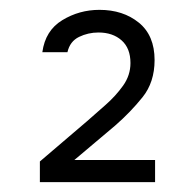

<svg xmlns="http://www.w3.org/2000/svg" viewBox="-20 -771 397 390"><path d="M61 -401V-443L157 -525Q174 -540 194.5 -558Q215 -576 230 -597Q245 -618 245 -643Q245 -673 227 -689Q209 -705 180 -705Q159 -705 140.5 -696Q122 -687 117 -665H66Q72 -709 106.5 -730Q141 -751 182 -751Q230 -751 262 -725Q294 -699 294 -649Q294 -604 269.5 -573.5Q245 -543 214 -516Q193 -498 172.5 -481Q152 -464 131 -446H295V-401Z"/></svg>

Font: Onest ExtraLight
Style: Regular
Weight: 250
Designer: Dmitri Voloshin, Andrey Kudryavtsev
Foundry: Dmitri Voloshin, Andrey Kudryavtsev
Version: Version 1.000;gftools[0.9.33]